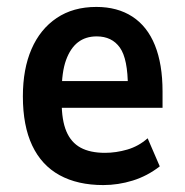

<svg xmlns="http://www.w3.org/2000/svg" viewBox="-20 -524 533 554"><path d="M278 10Q204 10 152 -18.5Q100 -47 73 -104Q46 -161 46 -246Q46 -325 71 -382.5Q96 -440 143.5 -472Q191 -504 258 -504Q319 -504 362 -476Q405 -448 427 -393.5Q449 -339 449 -260V-213H142V-290H363L349 -272Q349 -354 326 -386.5Q303 -419 259 -419Q227 -419 205 -402Q183 -385 170.5 -350.5Q158 -316 158 -259V-229Q158 -177 171.5 -145Q185 -113 212.5 -98Q240 -83 283 -83Q315 -83 347.5 -92.5Q380 -102 406 -125L441 -44Q405 -16 363 -3Q321 10 278 10Z"/></svg>

Font: Nunito Sans 10pt Condensed
Style: Bold
Weight: 700
Width: 3
Designer: Vernon Adams
Foundry: Vernon Adams
Version: Version 3.101;gftools[0.9.27]